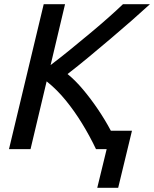

<svg xmlns="http://www.w3.org/2000/svg" viewBox="-20 -713 737 918"><path d="M445 185 490 0H439Q409 -63 372.5 -122.5Q336 -182 294 -233.5Q252 -285 203 -324L126 0H23L189 -693H291L222 -402Q267 -436 315.5 -475.5Q364 -515 412 -555Q460 -595 500 -630.5Q540 -666 568 -693H697Q659 -658 610.5 -615.5Q562 -573 509.5 -528.5Q457 -484 404 -440Q351 -396 303 -359Q340 -329 377 -285Q414 -241 448.5 -190Q483 -139 510 -88H611L545 185Z"/></svg>

Font: Ubuntu Sans Medium
Style: Italic
Weight: 500
Italic angle: -13.5°
Designer: Dalton Maag Ltd
Foundry: Dalton Maag Ltd
Version: Version 1.006